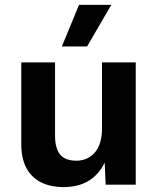

<svg xmlns="http://www.w3.org/2000/svg" viewBox="-20 -755 646 785"><path d="M239 10Q190 10 151 -8Q112 -26 89.5 -65Q67 -104 67 -168V-500H205V-201Q205 -149 225.5 -123.5Q246 -98 293 -98Q314 -98 333 -106Q352 -114 366.5 -130Q381 -146 389 -171Q397 -196 397 -229V-500H535V0H412L408 -90Q392 -57 367.5 -34.5Q343 -12 311 -1Q279 10 239 10ZM303 -735H435L336 -565H233Z"/></svg>

Font: Kantumruy Pro SemiBold
Style: Regular
Weight: 600
Version: Version 1.002